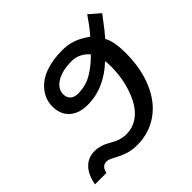

<svg xmlns="http://www.w3.org/2000/svg" viewBox="-198 -719 875 875"><g transform="rotate(-45 239.5 -281.5)"><path d="M278.3 -538.1Q313 -538.1 343 -528.3Q373 -518.6 412.1 -491.2Q428.7 -509.8 444.1 -530.3Q459.5 -550.8 474.6 -573.2L526.4 -528.3L512.2 -509.8Q494.1 -485.4 479.2 -466.8Q464.4 -448.2 453.1 -435.5Q463.9 -417 469 -389.6Q474.1 -362.3 474.1 -326.2Q474.1 -224.1 441.4 -148.4Q408.7 -71.8 349.6 -31Q290.5 9.8 215.3 9.8Q182.1 9.8 158.9 2.4Q135.7 -4.9 118.7 -13.7Q104 -21 89.1 -28.8Q74.2 -36.6 62 -36.6Q32.2 -36.6 25.4 0H-48.3Q-39.6 -51.8 -12 -80.3Q15.6 -108.9 57.1 -108.9Q76.2 -108.9 95.9 -102.8Q115.7 -96.7 135.7 -84.5Q155.8 -72.3 175.3 -66.2Q194.8 -60.1 213.9 -60.1Q263.2 -60.1 300.3 -92.3Q337.9 -124.5 360.6 -189.7Q383.3 -254.9 383.3 -329.1Q383.3 -340.3 382.6 -349.1Q381.8 -357.9 380.9 -364.7Q339.8 -324.7 289.8 -302Q239.7 -279.3 184.6 -279.3Q127.9 -279.3 96.4 -308.6Q64.9 -337.9 64.9 -387.7Q64.9 -432.1 92.8 -467.8Q120.1 -502.9 167.2 -520.5Q214.4 -538.1 278.3 -538.1ZM273.9 -472.7Q212.9 -472.7 176 -450.2Q139.2 -427.7 139.2 -392.6Q139.2 -371.6 152.3 -359.1Q165.5 -346.7 189.9 -346.7Q238.8 -346.7 278.8 -369.9Q318.8 -393.1 356.9 -432.1Q341.8 -450.7 320.1 -461.7Q298.3 -472.7 273.9 -472.7Z"/></g></svg>

Font: Arimo
Style: Italic
Weight: 400
Italic angle: -12°
Designer: Steve Matteson
Foundry: Monotype Imaging Inc.
Version: Version 1.33